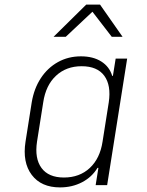

<svg xmlns="http://www.w3.org/2000/svg" viewBox="-20 -805 640 835"><path d="M241 10Q159 10 118 -44.5Q77 -99 91 -189L118 -360Q128 -420 157.5 -465Q187 -510 232 -535Q277 -560 332 -560Q385 -560 420.5 -537.5Q456 -515 468 -475H471L483 -550H533L446 0H396L408 -75H404Q380 -35 337 -12.5Q294 10 241 10ZM258 -33Q326 -33 370.5 -74.5Q415 -116 426 -189L453 -360Q464 -434 433.5 -475.5Q403 -517 335 -517Q268 -517 223.5 -475.5Q179 -434 168 -360L141 -189Q130 -116 160.5 -74.5Q191 -33 258 -33ZM213 -645 355 -785H415L513 -645H466L382 -754L266 -645Z"/></svg>

Font: NKDuy Mono Thin
Style: Italic
Weight: 100
Italic angle: -9°
Monospace: yes
Designer: NKDuy
Foundry: NKDuy
Version: Version 2.251; ttfautohint (v1.8.4.7-5d5b)